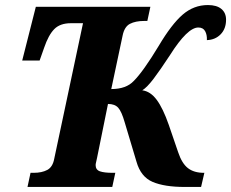

<svg xmlns="http://www.w3.org/2000/svg" viewBox="-20 -741 916 761"><path d="M101 -56H113Q146 -56 167.5 -67.5Q189 -79 195 -112L309 -649H261Q218 -649 195 -625.5Q172 -602 155 -552L137 -501H68L122 -714H576L564 -658H552Q517 -658 495 -646.5Q473 -635 466 -600L421 -388Q480 -388 510 -420Q548 -458 609 -559Q660 -645 704 -683Q748 -721 804 -721Q839 -721 857.5 -705.5Q876 -690 876 -663Q876 -627 854.5 -605Q833 -583 800 -582Q801 -603 793 -617.5Q785 -632 766 -632Q723 -632 654 -523Q614 -462 588.5 -428.5Q563 -395 544 -383Q576 -379 601 -345.5Q626 -312 649 -246L686 -138Q701 -93 725 -74.5Q749 -56 788 -56H790L777 0H712Q632 0 585 -20Q538 -40 521 -100L474 -257Q462 -299 448.5 -314Q435 -329 408 -329L365 -117Q364 -111 361.5 -101Q359 -91 359 -87Q359 -68 376 -62Q393 -56 426 -56H437L425 0H89Z"/></svg>

Font: Noto Serif NarrowExtraBold
Style: Italic
Weight: 800
Width: 4
Italic angle: -12°
Designer: Monotype Design Team
Foundry: Monotype Imaging Inc.
Version: Version 1.001